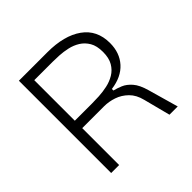

<svg xmlns="http://www.w3.org/2000/svg" viewBox="-169 -815 971 971"><g transform="rotate(-45 316.5 -330.0)"><path d="M95 0V-660H299Q418 -660 487 -611Q556 -562 556 -469Q556 -399 515 -353.5Q474 -308 398 -298V-287Q419 -282 443 -272Q467 -262 489 -237Q511 -212 525 -162L571 0H512L475 -143Q464 -188 437 -214.5Q410 -241 376 -252.5Q342 -264 308 -264H152V0ZM152 -317H274Q296 -317 325 -318.5Q354 -320 384.5 -326.5Q415 -333 441 -348.5Q467 -364 483 -391.5Q499 -419 499 -462Q499 -506 483 -533Q467 -560 442 -575.5Q417 -591 387.5 -597.5Q358 -604 331 -605.5Q304 -607 284 -607H152Z"/></g></svg>

Font: Bricolage Grotesque 10pt ExtraLight
Style: Regular
Weight: 200
Designer: Mathieu Triay
Foundry: Atelier Triay
Version: Version 1.000; ttfautohint (v1.8.4.7-5d5b);gftools[0.9.32]